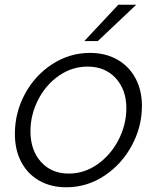

<svg xmlns="http://www.w3.org/2000/svg" viewBox="-20 -783 665 813"><path d="M43 -216Q43 -306 85.5 -385Q128 -464 201.5 -511.5Q275 -559 361 -559Q427 -559 477 -530.5Q527 -502 554 -451Q581 -400 581 -335Q581 -246 538 -166.5Q495 -87 421.5 -38.5Q348 10 261 10Q195 10 145.5 -18.5Q96 -47 69.5 -98Q43 -149 43 -216ZM515 -325Q515 -403 470 -452Q425 -501 351 -501Q285 -501 229.5 -462.5Q174 -424 141.5 -360.5Q109 -297 109 -227Q109 -147 153.5 -97.5Q198 -48 271 -48Q337 -48 393 -87.5Q449 -127 482 -191Q515 -255 515 -325ZM394 -609H337L481 -763H557Z"/></svg>

Font: Open Sauce One Light Italic
Style: Regular
Weight: 300
Italic angle: -10°
Designer: Alfredo Marco Pradil
Foundry: Creative Sauce Fz LLC
Version: Version 1.477